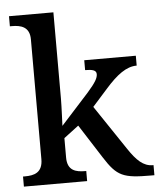

<svg xmlns="http://www.w3.org/2000/svg" viewBox="-54 -806 707 853"><g transform="rotate(-5 300.0 -380.0)"><path d="M18 0H300V-45H295C255 -45 216 -53 216 -112V-199L282 -249L378 -99C434 -11 461 0 586 0H600V-45H597C555 -45 525 -74 489 -128L356 -326L423 -401C475 -460 518 -492 564 -492V-536H334V-492C367 -492 384 -487 384 -470C384 -453 374 -434 337 -392L212 -254C212 -257 216 -339 216 -375V-760H18V-715H27C66 -715 106 -706 106 -649V-115C106 -54 67 -45 27 -45H18Z"/></g></svg>

Font: Noto Serif Georgian Medium
Style: Regular
Weight: 500
Designer: Monotype Design Team, Akaki Razmadze
Foundry: Google LLC
Version: Version 2.003